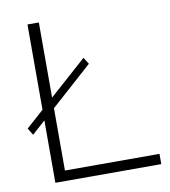

<svg xmlns="http://www.w3.org/2000/svg" viewBox="-80 -779 749 848"><g transform="rotate(-10 294.0 -355.0)"><path d="M40 -226 21 -257 318 -522 337 -492ZM100 0V-710H151V-46H575V0Z"/></g></svg>

Font: Raleway Thin Light
Style: Regular
Weight: 300
Version: Version 4.026